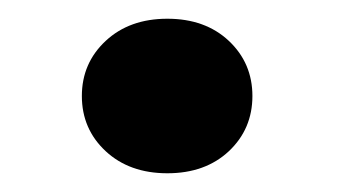

<svg xmlns="http://www.w3.org/2000/svg" viewBox="-20 -437 361 205"><path d="M67.4 -334.5Q67.4 -369.6 92.8 -393.3Q118.2 -417 158.7 -417Q199.2 -417 224.4 -393.3Q249.5 -369.6 249.5 -334.5Q249.5 -299.3 224.4 -275.6Q199.2 -252 158.7 -252Q118.2 -252 92.8 -275.6Q67.4 -299.3 67.4 -334.5Z"/></svg>

Font: Vazirmatn UI FD Black
Style: Regular
Weight: 900
Designer: Saber Rastikerdar
Foundry: Saber Rastikerdar
Version: Version 33.003